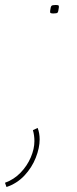

<svg xmlns="http://www.w3.org/2000/svg" viewBox="-72 -550 307 770"><path d="M60 -28 79 -37Q87 -16 87 9Q87 43 71.5 82.5Q56 122 26 154Q-4 186 -46 200L-52 183Q-16 170 10.5 142.5Q37 115 51.5 81Q66 47 66 16Q66 -7 60 -28ZM129 -506Q131 -523 134.5 -526.5Q138 -530 151 -530Q159 -530 162 -528.5Q165 -527 164 -520Q162 -503 159 -499.5Q156 -496 142 -496Q135 -496 131.5 -497.5Q128 -499 129 -506Z"/></svg>

Font: Georama ExtraExtended Thin
Style: Italic
Weight: 100
Width: 8
Italic angle: -9°
Designer: Jean-Baptiste Levee
Foundry: Production Type
Version: Version 1.000